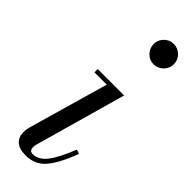

<svg xmlns="http://www.w3.org/2000/svg" viewBox="-258 -777 805 805"><g transform="rotate(45 144.0 -375.0)"><path d="M161.5 -700Q161.5 -725 179 -742.5Q196.5 -760 221 -760Q246 -760 263.8 -742.5Q281.5 -725 281.5 -700Q281.5 -675.5 263.8 -657.5Q246 -639.5 221 -639.5Q196.5 -639.5 179 -657.5Q161.5 -675.5 161.5 -700ZM266 -153Q233.5 -67 200 -28.5Q166.5 10 112 10Q73 10 54.8 -7.2Q36.5 -24.5 36.5 -53Q36.5 -68.5 41 -85L143 -440.5H70V-460H226.5L111.5 -52Q109.5 -45 109.5 -36Q109.5 -27.5 113.8 -21.2Q118 -15 129.5 -15Q163 -15 189.8 -48.8Q216.5 -82.5 247 -159.5Z"/></g></svg>

Font: Bodoni* 11pt
Style: Italic
Weight: 400
Italic angle: -13°
Version: Version 2.3